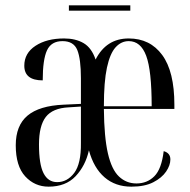

<svg xmlns="http://www.w3.org/2000/svg" viewBox="-20 -689 710 719"><path d="M162 10Q110 10 74.5 -28.5Q39 -67 39 -145Q39 -219 83 -256Q127 -293 218 -297L283 -300V-396Q283 -468 269.5 -501.5Q256 -535 214 -535Q172 -535 156 -500.5Q140 -466 140 -388Q71 -388 71 -443Q71 -490 113 -517.5Q155 -545 220 -545Q263 -545 293 -527.5Q323 -510 338 -466Q378 -545 462 -545Q542 -545 587.5 -483Q633 -421 633 -297V-281H369Q370 -176 384 -115Q398 -54 425.5 -28Q453 -2 491 -2Q531 -2 558 -29Q585 -56 593 -123Q618 -116 618 -92Q618 -70 602 -46.5Q586 -23 554 -6.5Q522 10 472 10Q412 10 371.5 -25Q331 -60 313 -126Q300 -68 263 -29Q226 10 162 10ZM548 -291Q548 -425 527.5 -480Q507 -535 462 -535Q434 -535 413 -512Q392 -489 380.5 -436Q369 -383 369 -291ZM194 -7Q232 -7 258 -41.5Q284 -76 283 -154V-290L237 -287Q177 -284 151.5 -251Q126 -218 126 -148Q126 -74 143 -40.5Q160 -7 194 -7ZM238 -649V-669H468V-649Z"/></svg>

Font: Noto Serif Display ExtraCondensed
Style: Regular
Weight: 400
Width: 2
Designer: Monotype Design Team
Foundry: Monotype Imaging Inc.
Version: Version 2.009